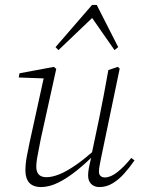

<svg xmlns="http://www.w3.org/2000/svg" viewBox="-20 -745 579 778"><path d="M146 13Q126 13 111.5 5.5Q97 -2 90 -17.5Q83 -33 83 -55Q83 -81 88.5 -110.5Q94 -140 100 -168L159 -437L165 -427L56 -431L59 -448L198 -474L208 -466L145 -181Q142 -163 137.5 -142Q133 -121 130 -102Q127 -83 127 -70Q127 -49 137 -38Q147 -27 168 -27Q191 -27 220 -38.5Q249 -50 287.5 -76.5Q326 -103 375 -148L380 -131H375Q331 -86 291 -54Q251 -22 215 -4.5Q179 13 146 13ZM383 13Q362 13 349.5 0.5Q337 -12 337 -34Q337 -47 340 -63.5Q343 -80 351 -113L350 -114L382 -266Q392 -315 401 -362.5Q410 -410 419 -461L457 -474L465 -467L390 -107Q387 -92 384 -76.5Q381 -61 381 -49Q381 -38 387.5 -32Q394 -26 405 -26Q428 -26 455.5 -47.5Q483 -69 512 -105L525 -95Q505 -66 483 -41.5Q461 -17 436 -2Q411 13 383 13ZM444 -542 343 -687H369L217 -542L205 -554L353 -725H372L459 -554Z"/></svg>

Font: Source Serif 4 36pt Light
Style: Italic
Weight: 300
Italic angle: -12°
Designer: Frank Grießhammer
Foundry: Adobe Systems Incorporated
Version: Version 4.004;hotconv 1.0.116;makeotfexe 2.5.65601